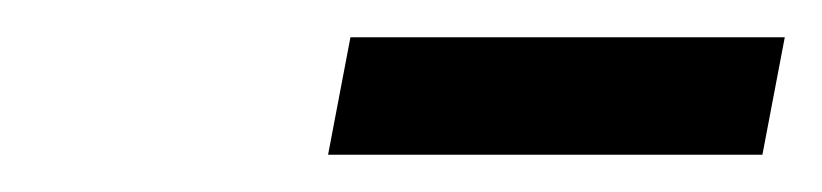

<svg xmlns="http://www.w3.org/2000/svg" viewBox="-20 -659 441 103"><path d="M156 -576 168 -639H401L389 -576Z"/></svg>

Font: Source Serif 4 48pt SemiBold
Style: Italic
Weight: 600
Italic angle: -12°
Designer: Frank Grießhammer
Foundry: Adobe Systems Incorporated
Version: Version 4.004;hotconv 1.0.116;makeotfexe 2.5.65601